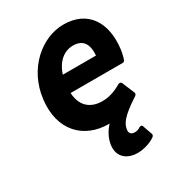

<svg xmlns="http://www.w3.org/2000/svg" viewBox="-177 -624 872 952"><g transform="rotate(-30 259.5 -148.0)"><path d="M59 -245C38 -77 137 24 280 24H284C262 47 241 82 236 120C228 186 273 220 333 220C364 220 407 209 435 188C439 185 442 178 440 173L421 119C417 107 406 112 403 114C393 121 383 124 372 124C352 124 341 115 343 95C347 60 368 30 462 -31C467 -34 470 -41 468 -47L438 -119C435 -126 426 -127 420 -124C383 -102 348 -90 309 -90C240 -90 196 -129 192 -204H490C495 -204 501 -207 503 -213C508 -227 513 -246 516 -270C533 -411 471 -516 330 -516C208 -516 79 -411 59 -245ZM204 -302C226 -370 271 -402 319 -402C374 -402 399 -369 394 -302Z"/></g></svg>

Font: Falling Sky
Style: BdObl
Weight: 700
Designer: Paul D. Hunt
Foundry: Adobe Systems Incorporated
Version: Version 1.02